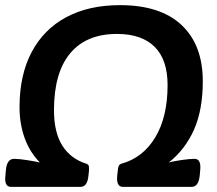

<svg xmlns="http://www.w3.org/2000/svg" viewBox="-20 -727 843 747"><path d="M23 0Q-4 0 1 -43L3 -66Q7 -109 35 -109Q54 -109 85.5 -104Q117 -99 135 -95Q95 -136 75.5 -191Q56 -246 56 -310Q56 -435 103 -524Q150 -613 237.5 -660Q325 -707 447 -707Q604 -707 686.5 -629.5Q769 -552 769 -411Q769 -300 735 -223Q701 -146 637 -95Q656 -100 687 -104.5Q718 -109 737 -109Q763 -109 759 -66L757 -43Q752 0 726 0H458Q432 0 436 -43L438 -61Q439 -74 441.5 -80.5Q444 -87 452 -90Q536 -113 584 -192.5Q632 -272 632 -396Q632 -495 581.5 -545Q531 -595 435 -595Q316 -595 253 -519.5Q190 -444 190 -298Q190 -212 222.5 -160.5Q255 -109 316 -90Q324 -87 325.5 -81Q327 -75 326 -61L324 -43Q320 0 293 0Z"/></svg>

Font: Asap Semi Expanded Semi Expanded SemiBold
Style: Italic
Weight: 600
Width: 6
Italic angle: -6°
Designer: Pablo Cosgaya
Foundry: Omnibus-Type
Version: Version 3.001; ttfautohint (v1.8.4.7-5d5b)